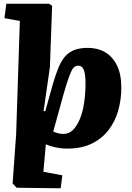

<svg xmlns="http://www.w3.org/2000/svg" viewBox="-20 -787 709 1035"><path d="M70 225 48 202 67 -63 87 -674 4 -689 14 -767H244L261 -756L249 -425L215 -189L224 -187L265 -334Q281 -389 297 -426.5Q313 -464 334.5 -486.5Q356 -509 385 -519Q414 -529 453 -529Q506 -529 546.5 -505.5Q587 -482 610.5 -434.5Q634 -387 634 -314Q634 -251 617.5 -192Q601 -133 565.5 -86.5Q530 -40 475 -13Q420 14 343 14Q309 14 278 7Q247 0 227 -9L214 139L316 158L307 228ZM402 -433Q391 -433 382 -427Q373 -421 363 -399.5Q353 -378 338.5 -332.5Q324 -287 303 -208L267 -78Q280 -72 294 -68.5Q308 -65 321 -65Q352 -65 373.5 -86.5Q395 -108 410.5 -145.5Q426 -183 433.5 -233Q441 -283 441 -341Q441 -364 438.5 -381.5Q436 -399 431.5 -410.5Q427 -422 419.5 -427.5Q412 -433 402 -433Z"/></svg>

Font: Literata ExtraBold
Style: Italic
Weight: 800
Italic angle: -2°
Designer: Latin by Veronika Burian and Jose Scaglione. Greek by Irene Vlachou. Cyrillic by Vera Evstafieva
Foundry: TypeTogether
Version: Version 3.002